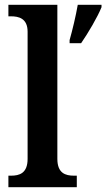

<svg xmlns="http://www.w3.org/2000/svg" viewBox="-20 -780 443 800"><path d="M15 0H300V-48H288C253 -48 219 -58 219 -118V-760H15V-712H26C57 -712 95 -704 95 -648V-118C95 -58 61 -48 26 -48H15ZM270 -613V-600H318C347 -642 386 -708 403 -750V-760H304C296 -714 282 -655 270 -613Z"/></svg>

Font: Noto Serif Armenian SemiCondensed SemiBold
Style: Regular
Weight: 600
Width: 4
Designer: Monotype Design Team
Foundry: Monotype Imaging Inc.
Version: Version 2.008